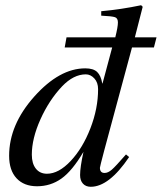

<svg xmlns="http://www.w3.org/2000/svg" viewBox="-20 -703 620 736"><path d="M580 -560 570 -521H486L428 -306Q363 -67 363 -60Q363 -40 381 -40Q394 -40 408.5 -52.5Q423 -65 463 -111L475 -101Q398 13 328 13Q309 13 298 1Q287 -11 287 -32Q287 -62 300 -121Q257 -48 215.5 -18.5Q174 11 122 11Q72 11 43.5 -19.5Q15 -50 15 -106Q15 -225 111.5 -333Q208 -441 307 -441Q338 -441 352.5 -427Q367 -413 372 -383H373L410 -521H228L235 -560H422Q432 -600 432 -617Q432 -633 421 -637Q410 -641 368 -643V-660Q445 -667 521 -683L527 -677L497 -560ZM356 -361Q356 -387 341.5 -402.5Q327 -418 309 -418Q262 -418 218 -372Q168 -319 135 -245.5Q102 -172 102 -110Q102 -76 117.5 -56.5Q133 -37 160 -37Q205 -37 251 -86Q297 -135 326.5 -211Q356 -287 356 -361Z"/></svg>

Font: STIX MathJax Latin
Style: Italic
Weight: 400
Italic angle: -16.33°
Designer: MicroPress Inc., with final additions and corrections provided by Coen Hoffman, Elsevier (retired)
Version: Version 1.1.1